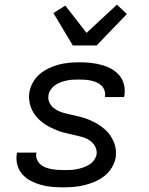

<svg xmlns="http://www.w3.org/2000/svg" viewBox="-20 -795 640 823"><path d="M253 8Q228 8 203.5 6Q179 4 156 -2.5Q133 -9 112.5 -19.5Q92 -30 76.5 -47Q61 -64 54.5 -87.5Q48 -111 52 -135L53 -141H136V-139Q133 -125 138 -112.5Q143 -100 152 -91.5Q161 -83 173.5 -78Q186 -73 199 -70.5Q212 -68 226 -67Q240 -66 253 -66Q267 -66 280.5 -66.5Q294 -67 307.5 -69.5Q321 -72 334.5 -76.5Q348 -81 361 -88.5Q374 -96 382.5 -107.5Q391 -119 394 -133Q396 -149 389.5 -163.5Q383 -178 371 -188Q359 -198 344.5 -203.5Q330 -209 314.5 -212.5Q299 -216 283.5 -219.5Q268 -223 252.5 -227Q237 -231 222.5 -237Q208 -243 194 -250Q180 -257 167.5 -266Q155 -275 144.5 -285.5Q134 -296 125.5 -309Q117 -322 112 -336.5Q107 -351 105 -367Q103 -383 106 -400Q110 -422 121.5 -442.5Q133 -463 151 -478Q169 -493 190.5 -503Q212 -513 233.5 -518.5Q255 -524 277 -526Q299 -528 320 -528Q345 -528 368.5 -525.5Q392 -523 414.5 -517Q437 -511 457 -500Q477 -489 491.5 -472Q506 -455 511.5 -432Q517 -409 513 -385L512 -379H429L430 -382Q432 -395 428 -407Q424 -419 415.5 -427.5Q407 -436 396 -441Q385 -446 372.5 -449Q360 -452 347 -453Q334 -454 321 -454Q308 -454 295 -453.5Q282 -453 269 -450.5Q256 -448 243 -443.5Q230 -439 218.5 -431.5Q207 -424 198.5 -412.5Q190 -401 188 -388Q185 -371 191.5 -356.5Q198 -342 209.5 -332.5Q221 -323 236 -317Q251 -311 266.5 -307.5Q282 -304 297.5 -300.5Q313 -297 328.5 -293Q344 -289 358.5 -283Q373 -277 386.5 -270Q400 -263 412.5 -254Q425 -245 436 -234.5Q447 -224 455 -211Q463 -198 469 -183.5Q475 -169 476.5 -153Q478 -137 476 -120Q472 -98 459.5 -77Q447 -56 428 -41Q409 -26 387 -16.5Q365 -7 342.5 -1.5Q320 4 297.5 6Q275 8 253 8ZM292 -600 209 -739 260 -771 351 -654 481 -775 524 -735 394 -600Z"/></svg>

Font: Iosevka Aile
Style: Italic
Weight: 400
Italic angle: -9°
Designer: Belleve Invis
Foundry: Belleve Invis
Version: Version 28.0.1; ttfautohint (v1.8.4)